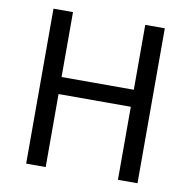

<svg xmlns="http://www.w3.org/2000/svg" viewBox="-81 -814 891 895"><g transform="rotate(10 364.0 -366.5)"><path d="M100.6 0H193V-345.6H535V0H627.6V-733.4H535V-426.2H193V-733.4H100.6Z"/></g></svg>

Font: Source Han Sans JP VF
Style: Regular
Weight: 250
Designer: Ryoko NISHIZUKA 西塚涼子 (kana, bopomofo & ideographs); Paul D. Hunt (Latin, Greek & Cyrillic); Sandoll Communications 산돌커뮤니
Foundry: Adobe
Version: Version 2.004;hotconv 1.0.118;makeotfexe 2.5.65603